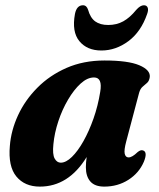

<svg xmlns="http://www.w3.org/2000/svg" viewBox="-20 -698 606 730"><path d="M460 -160.5Q451 -127 454.2 -113.2Q457.5 -99.5 469 -99.5Q482.5 -99.5 503 -119.5Q515 -129.5 524 -126Q542 -120 527 -83Q508.5 -40 468 -14.2Q427.5 11.5 376.5 11.5Q340.5 11.5 323.5 -8Q306.5 -27.5 306.5 -62Q306.5 -80 309.5 -101Q240.5 11.5 131.5 11.5Q74 11.5 42.2 -27Q10.5 -65.5 17.5 -143.5Q22 -202 48.5 -259.5Q75 -317 121.8 -364.2Q168.5 -411.5 233 -439.8Q297.5 -468 377.5 -468Q467 -468 509.5 -450Q552 -432 549.5 -405.5Q547.5 -390.5 539.5 -383.2Q531.5 -376 522.5 -368.5Q513.5 -361 509 -345.5ZM183 -149.5Q179 -111 187.8 -95.2Q196.5 -79.5 211 -79.5Q231 -79.5 253.5 -101.5Q276 -123.5 297.2 -161.2Q318.5 -199 335.5 -247.2Q352.5 -295.5 361 -348.5Q370.5 -403.5 337.5 -403.5Q312 -403.5 286.5 -380.2Q261 -357 238.8 -319.2Q216.5 -281.5 201.8 -237Q187 -192.5 183 -149.5ZM391.5 -603Q423.5 -603 448.8 -617Q474 -631 498 -660.5Q513.5 -678 527 -678Q538 -678 541.5 -669Q545 -660 539.5 -645Q516 -577 468.2 -541.5Q420.5 -506 365.5 -506Q311 -506 281.8 -541.5Q252.5 -577 265 -645Q271.5 -678 295.5 -678Q309.5 -678 315 -660.5Q323.5 -630 342.2 -616.5Q361 -603 391.5 -603Z"/></svg>

Font: Fraunces 72pt Soft
Style: Bold Italic
Weight: 700
Italic angle: -16°
Version: Version 1.000;[b76b70a41]